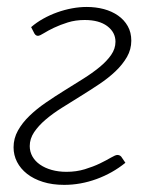

<svg xmlns="http://www.w3.org/2000/svg" viewBox="-20 -525 444 552"><path d="M229.5 -505Q255.5 -505 278.8 -498.8Q302 -492.5 319.5 -480.2Q337 -468 347.2 -450Q357.5 -432 357.5 -408Q357.5 -383 345 -361.2Q332.5 -339.5 312 -320Q291.5 -300.5 265.2 -283Q239 -265.5 211.5 -248.5Q184 -231.5 157.8 -215Q131.5 -198.5 111 -181Q90.5 -163.5 78 -144.8Q65.5 -126 65.5 -105Q65.5 -89 73.2 -75.2Q81 -61.5 95 -51.8Q109 -42 128.5 -36.5Q148 -31 171 -31Q199.5 -31 224 -38.5Q248.5 -46 267.5 -55.2Q286.5 -64.5 299.2 -72Q312 -79.5 317.5 -79.5Q326.5 -79.5 331 -71L340.5 -57Q303.5 -27 257.5 -10.2Q211.5 6.5 164.5 6.5Q130.5 6.5 103.5 -2Q76.5 -10.5 57.8 -25.2Q39 -40 29 -59.5Q19 -79 19 -101.5Q19 -127 31.5 -149.5Q44 -172 64.8 -192Q85.5 -212 111.8 -230Q138 -248 165.5 -265Q193 -282 219.2 -298.5Q245.5 -315 266.2 -332Q287 -349 299.5 -367Q312 -385 312 -405Q312 -432 288.5 -449.8Q265 -467.5 223.5 -467.5Q197 -467.5 174.8 -460.5Q152.5 -453.5 135.2 -445.2Q118 -437 106.5 -429.8Q95 -422.5 89.5 -422Q87 -422 84.2 -423.2Q81.5 -424.5 79 -428.5L69.5 -447Q85 -460.5 104.2 -471.2Q123.5 -482 144.5 -489.5Q165.5 -497 187 -501Q208.5 -505 229.5 -505Z"/></svg>

Font: Lato Light
Style: Italic
Weight: 300
Italic angle: -7°
Designer: Lukasz Dziedzic
Foundry: tyPoland Lukasz Dziedzic
Version: Version 2.007; 2014-02-27